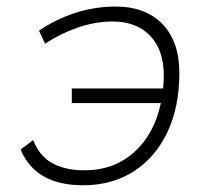

<svg xmlns="http://www.w3.org/2000/svg" viewBox="-20 -547 626 577"><path d="M229.5 9.8Q86.4 9.8 42 -97.7L79.6 -126Q99.1 -77.1 137.9 -56.2Q176.8 -35.2 233.4 -35.2Q322.3 -35.2 383.1 -89.6Q443.8 -144 463.4 -237.3H195.8V-281.2H470.2Q472.2 -301.3 472.2 -321.8Q471.7 -397.5 430.9 -439.9Q390.1 -482.4 317.9 -482.4Q266.6 -482.4 213.6 -464.1Q160.6 -445.8 115.7 -415.5L97.2 -454.6Q144.5 -487.8 204.3 -507.6Q264.2 -527.3 327.1 -527.3Q417.5 -527.3 468.3 -474.6Q519 -421.9 519 -327.6Q519 -226.1 483.2 -150.1Q447.3 -74.2 382.1 -32.2Q316.9 9.8 229.5 9.8Z"/></svg>

Font: CaskaydiaCove NFP ExtraLight
Style: Italic
Weight: 200
Italic angle: -10°
Designer: Aaron Bell
Foundry: Saja Typeworks
Version: Version 2111.001; VTT 6.35;Nerd Fonts 3.1.1